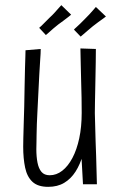

<svg xmlns="http://www.w3.org/2000/svg" viewBox="-20 -715 462 745"><path d="M167 10Q127 10 106 -9.5Q85 -29 77.5 -64.5Q70 -100 70 -146Q70 -156 70.5 -179Q71 -202 72 -234Q73 -266 74 -301Q75 -344 75.5 -382Q76 -420 77 -450Q78 -480 78.5 -498.5Q79 -517 79 -520L138 -525Q138 -509 136 -483.5Q134 -458 132.5 -426Q131 -394 129 -357Q127 -320 125 -277Q124 -255 123 -234Q122 -213 122 -194.5Q122 -176 121.5 -161.5Q121 -147 121 -136Q121 -107 125.5 -84Q130 -61 141 -48Q152 -35 173 -35Q199 -35 221.5 -52.5Q244 -70 261 -102Q278 -134 287.5 -178.5Q297 -223 297 -277L322 -287Q322 -240 317 -196Q312 -152 301.5 -114.5Q291 -77 273 -49Q255 -21 229 -5.5Q203 10 167 10ZM302 0 296 -109Q297 -151 297 -193Q297 -235 297 -277Q297 -306 296.5 -335.5Q296 -365 295 -395Q294 -425 293.5 -457.5Q293 -490 292 -527L352 -525Q352 -500 351.5 -473Q351 -446 350.5 -419Q350 -392 349.5 -366.5Q349 -341 348.5 -317.5Q348 -294 348 -276Q349 -248 349.5 -220.5Q350 -193 351 -165.5Q352 -138 353 -110.5Q354 -83 354.5 -55.5Q355 -28 356 0ZM293 -573 267 -600Q269 -603 275.5 -608.5Q282 -614 290.5 -622.5Q299 -631 308 -640Q317 -649 326.5 -659Q336 -669 343 -677.5Q350 -686 352 -688L391 -651Q389 -649 380.5 -643Q372 -637 361 -629Q350 -621 340 -613Q331 -606 321 -597Q311 -588 303 -581.5Q295 -575 293 -573ZM158 -579 132 -607Q135 -609 141 -615Q147 -621 155.5 -629.5Q164 -638 173 -647Q183 -656 192 -666Q201 -676 208 -684Q215 -692 218 -695L256 -658Q254 -656 245.5 -649.5Q237 -643 226.5 -635Q216 -627 206 -620Q197 -613 186.5 -604Q176 -595 168.5 -588Q161 -581 158 -579Z"/></svg>

Font: Truculenta Light
Style: Regular
Weight: 300
Version: Version 1.002